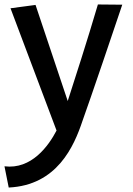

<svg xmlns="http://www.w3.org/2000/svg" viewBox="-24 -515 593 859"><path d="M414 -495C366 -332 310 -159 279 -63L135 -493L23 -478L229 69C193 138 117 244 -4 229L15 324C231 314 307 140 345 26C345 26 386 -87 523 -494Z"/></svg>

Font: McLaren
Style: Regular
Weight: 400
Designer: Astigmatic (AOETI)
Foundry: Astigmatic (AOETI)
Version: Version 1.000